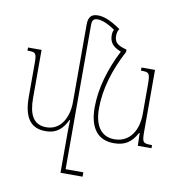

<svg xmlns="http://www.w3.org/2000/svg" viewBox="-105 -866 1146 1215"><g transform="rotate(10 468.0 -258.0)"><path d="M365 253H507V225H393V-700C393 -729 400 -744 428 -744C454 -744 490 -732 541 -697C536 -687 533 -676 533 -663C533 -615 554 -589 608 -568C545 -446 506 -315 506 -192C506 -54 566 10 663 10C734 10 774 -15 811 -81H815L817 0H905V-20C846 -20 841 -25 841 -97V-492H754V-472C807 -472 813 -468 813 -392V-202C813 -110 770 -15 663 -15C575 -15 534 -85 534 -190C534 -314 572 -442 641 -572V-587C581 -603 561 -619 561 -663C561 -680 565 -695 574 -707C504 -756 460 -769 426 -769C384 -769 365 -748 365 -700V-202C365 -104 320 -15 226 -15C141 -15 112 -80 112 -182V-492H25V-472C79 -472 84 -468 84 -398V-184C84 -49 132 10 225 10C300 10 336 -30 363 -86H367C366 -62 365 -36 365 -12Z"/></g></svg>

Font: Noto Serif Armenian SemiCondensed Thin
Style: Regular
Weight: 100
Width: 4
Designer: Monotype Design Team
Foundry: Monotype Imaging Inc.
Version: Version 2.008